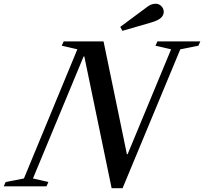

<svg xmlns="http://www.w3.org/2000/svg" viewBox="-95 -990 1084 1020"><path d="M498 9.8 353 -689.9H349.1L80.1 -42L162.1 -22.9L151.9 0H-75.2L-64.9 -22.9L32.2 -42L315.9 -728L232.9 -747.1L243.2 -770H455.1L579.1 -170.9H583L814 -728L731 -747.1L741.2 -770H969.2L959 -747.1L862.8 -728L556.2 9.8ZM555.2 -826.2 543.9 -847.2 688 -954.1Q709.5 -970.2 731.9 -970.2Q749 -970.2 762 -957.5Q774.9 -944.8 774.9 -926.8Q774.9 -908.7 759.5 -894.8Q744.1 -880.9 707 -870.1Z"/></svg>

Font: Libre Caslon Text
Style: Italic
Weight: 400
Italic angle: -25°
Designer: Pablo Impallari, Rodrigo Fuenzalida
Foundry: Pablo Impallari, Rodrigo Fuenzalida
Version: Version 1.002